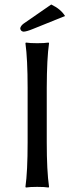

<svg xmlns="http://www.w3.org/2000/svg" viewBox="-20 -839 334 862"><path d="M104 -444.8Q104 -573.7 94.2 -645L96.2 -647.9Q114.3 -645 147 -645Q179.7 -645 198.2 -647.9L200.2 -645Q190.4 -578.1 189.9 -444.8V-200.2Q189.9 -71.3 200.2 0L198.2 2.9Q180.2 0 147 0Q114.3 0 96.2 2.9L94.2 0Q104 -68.4 104 -200.2ZM210 -818.8Q252.9 -798.3 272 -767.1L127.9 -709Q99.6 -697.3 85.9 -696.8Q72.3 -698.2 70.8 -711.9Q72.8 -723.1 85.9 -732.9Z"/></svg>

Font: Linux Biolinum Capitals O
Style: Small Caps
Weight: 400
Designer: Philipp H. Poll
Foundry: Philipp H. Poll
Version: Version 1.0.4